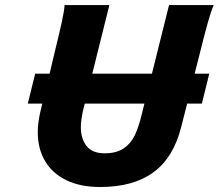

<svg xmlns="http://www.w3.org/2000/svg" viewBox="-20 -730 868 762"><path d="M768.1 -499 752.4 -437.5H810.5L781.2 -318.8H722.7L699.2 -226.1Q668.5 -104.5 588.9 -46.1Q509.3 12.2 377.4 12.2Q298.8 12.2 243.2 -14.9Q187.5 -42 158.7 -91.1Q129.9 -140.1 129.9 -205.6Q129.9 -241.2 139.6 -284.2L147.9 -318.8H90.3L119.6 -437.5H176.8L191.4 -499L197.3 -523.9Q216.3 -601.6 225.6 -643.8Q234.9 -686 236.3 -710H414.1L346.2 -437.5H583L650.9 -710H828.1Q816.9 -683.6 804 -637.5Q791 -591.3 768.1 -499ZM395 -121.6Q442.4 -121.6 470.9 -141.1Q499.5 -160.6 514.6 -192.4Q529.8 -224.1 541.5 -272L553.2 -318.8H316.4L308.1 -285.2Q300.8 -248.5 300.8 -226.6Q300.8 -179.7 323.5 -150.6Q346.2 -121.6 395 -121.6Z"/></svg>

Font: Lesson One Extra
Style: Italic
Weight: 800
Italic angle: -14°
Designer: But Ko, Victor Gaultney, Annie Olsen, Julie Remington, Don Collingsworth, Eric Hays, Becca Hirsbrunner
Version: Version 1.100